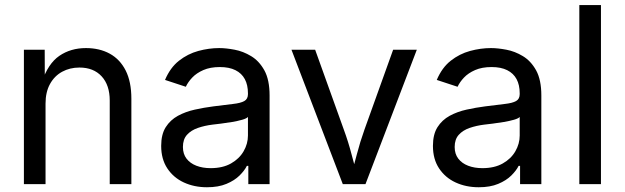

<svg xmlns="http://www.w3.org/2000/svg" viewBox="-20 -748 2539 780"><path d="M165 -327.1V0H77.1V-545.9H161.6L162.1 -413.6H149.9Q174.8 -489.3 220.9 -521Q267.1 -552.7 329.1 -552.7Q384.3 -552.7 425.8 -530Q467.3 -507.3 490.5 -461.7Q513.7 -416 513.7 -346.7V0H425.8V-339.4Q425.8 -402.3 392.8 -438Q359.9 -473.6 302.7 -473.6Q263.7 -473.6 232.4 -456.5Q201.2 -439.5 183.1 -406.7Q165 -374 165 -327.1Z M820.8 12.7Q769 12.7 726.8 -6.8Q684.6 -26.4 659.7 -64Q634.8 -101.6 634.8 -155.3Q634.8 -202.1 653.3 -231.4Q671.9 -260.7 702.9 -277.6Q733.9 -294.4 771.5 -302.7Q809.1 -311 847.2 -315.9Q896 -322.3 926.8 -325.7Q957.5 -329.1 972.4 -337.4Q987.3 -345.7 987.3 -365.7V-368.7Q987.3 -402.8 974.6 -426.5Q961.9 -450.2 936.5 -462.9Q911.1 -475.6 873 -475.6Q834 -475.6 806.2 -463.4Q778.3 -451.2 761 -432.9Q743.7 -414.6 734.9 -395.5L650.4 -423.3Q671.4 -473.1 707 -501.2Q742.7 -529.3 785.6 -541Q828.6 -552.7 870.6 -552.7Q897.9 -552.7 932.9 -546.1Q967.8 -539.6 1000.2 -520Q1032.7 -500.5 1054 -462.2Q1075.2 -423.8 1075.2 -359.9V0H988.8V-74.2H982.9Q973.6 -55.2 953.1 -34.9Q932.6 -14.6 899.9 -1Q867.2 12.7 820.8 12.7ZM835.9 -64.9Q884.8 -64.9 918.5 -84Q952.1 -103 969.7 -133.5Q987.3 -164.1 987.3 -197.3V-272.9Q981.9 -266.6 963.9 -261.5Q945.8 -256.3 922.6 -252.4Q899.4 -248.5 877.7 -245.8Q856 -243.2 843.3 -241.7Q811.5 -237.8 783.9 -228.3Q756.3 -218.8 739.7 -200.4Q723.1 -182.1 723.1 -150.9Q723.1 -122.6 737.8 -103.5Q752.4 -84.5 777.8 -74.7Q803.2 -64.9 835.9 -64.9Z M1372.6 0 1164.1 -545.9H1260.3L1376.5 -222.2Q1395 -171.9 1408 -121.8Q1420.9 -71.8 1435.1 -24.9H1402.8Q1417 -71.8 1429.9 -121.8Q1442.9 -171.9 1460.9 -222.2L1577.1 -545.9H1673.3L1464.8 0Z M1924.8 12.7Q1873 12.7 1830.8 -6.8Q1788.6 -26.4 1763.7 -64Q1738.8 -101.6 1738.8 -155.3Q1738.8 -202.1 1757.3 -231.4Q1775.9 -260.7 1806.9 -277.6Q1837.9 -294.4 1875.5 -302.7Q1913.1 -311 1951.2 -315.9Q2000 -322.3 2030.8 -325.7Q2061.5 -329.1 2076.4 -337.4Q2091.3 -345.7 2091.3 -365.7V-368.7Q2091.3 -402.8 2078.6 -426.5Q2065.9 -450.2 2040.5 -462.9Q2015.1 -475.6 1977.1 -475.6Q1938 -475.6 1910.2 -463.4Q1882.3 -451.2 1865 -432.9Q1847.7 -414.6 1838.9 -395.5L1754.4 -423.3Q1775.4 -473.1 1811 -501.2Q1846.7 -529.3 1889.6 -541Q1932.6 -552.7 1974.6 -552.7Q2002 -552.7 2036.9 -546.1Q2071.8 -539.6 2104.2 -520Q2136.7 -500.5 2158 -462.2Q2179.2 -423.8 2179.2 -359.9V0H2092.8V-74.2H2086.9Q2077.6 -55.2 2057.1 -34.9Q2036.6 -14.6 2003.9 -1Q1971.2 12.7 1924.8 12.7ZM1939.9 -64.9Q1988.8 -64.9 2022.5 -84Q2056.2 -103 2073.7 -133.5Q2091.3 -164.1 2091.3 -197.3V-272.9Q2085.9 -266.6 2067.9 -261.5Q2049.8 -256.3 2026.6 -252.4Q2003.4 -248.5 1981.7 -245.8Q1960 -243.2 1947.3 -241.7Q1915.5 -237.8 1887.9 -228.3Q1860.4 -218.8 1843.8 -200.4Q1827.1 -182.1 1827.1 -150.9Q1827.1 -122.6 1841.8 -103.5Q1856.4 -84.5 1881.8 -74.7Q1907.2 -64.9 1939.9 -64.9Z M2421.4 -727.5V0H2333.5V-727.5Z"/></svg>

Font: Inter Variable
Style: Regular
Weight: 400
Designer: Rasmus Andersson
Foundry: rsms
Version: Version 4.001;git-9221beed3